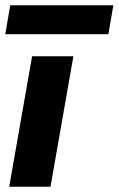

<svg xmlns="http://www.w3.org/2000/svg" viewBox="-42 -710 451 730"><path d="M-7 0 80 -496H237L150 0ZM-22 -580 -3 -690H389L370 -580Z"/></svg>

Font: Rethink Sans ExtraBold
Style: Italic
Weight: 800
Italic angle: -10°
Designer: The Rethink Sans project authors (Hans Thiessen). DM Sans designed by Colophon Foundry.
Foundry: Rethink Communications LLC
Version: Version 1.001